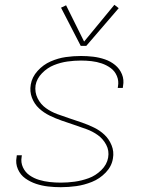

<svg xmlns="http://www.w3.org/2000/svg" viewBox="-20 -771 616 799"><path d="M233 8Q265 8 297.5 3.5Q330 -1 362.5 -14Q395 -27 420 -53Q445 -79 450 -112Q455 -140 444.5 -166Q434 -192 415 -210Q396 -228 371.5 -240Q347 -252 321 -261Q295 -270 269 -278.5Q243 -287 217.5 -296.5Q192 -306 170.5 -321.5Q149 -337 136.5 -362Q124 -387 128 -416Q133 -444 155 -466.5Q177 -489 204.5 -500Q232 -511 260.5 -515Q289 -519 317 -519Q339 -519 361 -516.5Q383 -514 403.5 -507Q424 -500 441 -487.5Q458 -475 466.5 -454.5Q475 -434 471 -412Q471 -409 470 -405H491Q492 -409 492 -413Q497 -439 487.5 -462Q478 -485 459 -500.5Q440 -516 416.5 -524Q393 -532 368 -535Q343 -538 317 -538Q285 -538 253.5 -533.5Q222 -529 191 -515.5Q160 -502 136.5 -476Q113 -450 108 -419Q103 -390 113 -364Q123 -338 142.5 -320Q162 -302 186.5 -290Q211 -278 237 -269Q263 -260 288.5 -251.5Q314 -243 340 -233.5Q366 -224 387.5 -208.5Q409 -193 422 -168.5Q435 -144 430 -115Q425 -86 401.5 -63Q378 -40 349 -29.5Q320 -19 291 -15Q262 -11 233 -11Q210 -11 187 -13.5Q164 -16 142.5 -22.5Q121 -29 103 -41.5Q85 -54 75.5 -74.5Q66 -95 70 -118Q70 -122 71 -125H50Q49 -121 49 -117Q44 -91 54.5 -67Q65 -43 85.5 -28.5Q106 -14 130 -6Q154 2 180 5Q206 8 233 8ZM316 -580H339L474 -737L456 -751L330 -598L255 -749L234 -739Z"/></svg>

Font: Iosevka Sparkle Thin Oblique
Style: Regular
Weight: 100
Italic angle: -9°
Designer: Belleve Invis
Foundry: Belleve Invis
Version: Version 4.5.0; ttfautohint (v1.8.3)